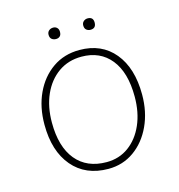

<svg xmlns="http://www.w3.org/2000/svg" viewBox="-96 -704 744 797"><g transform="rotate(-15 276.0 -306.0)"><path d="M284 -501Q379 -501 433.5 -435Q488 -369 488 -255Q488 -181 460.5 -121.5Q433 -62 384.5 -27.5Q336 7 274 7Q176 7 120 -59Q64 -125 64 -239Q64 -314 91.5 -373Q119 -432 168.5 -466.5Q218 -501 284 -501ZM274 -22Q328 -22 369 -52Q410 -82 433 -134.5Q456 -187 456 -255Q456 -359 410.5 -415.5Q365 -472 285 -472Q228 -472 185.5 -442Q143 -412 119.5 -359.5Q96 -307 96 -239Q96 -135 142.5 -78.5Q189 -22 274 -22ZM203 -570Q192 -570 184.5 -576Q177 -582 177 -595Q177 -606 184.5 -612.5Q192 -619 203 -619Q213 -619 219.5 -612.5Q226 -606 226 -595Q226 -582 219.5 -576Q213 -570 203 -570ZM351 -570Q341 -570 333.5 -576Q326 -582 326 -595Q326 -606 333.5 -612.5Q341 -619 351 -619Q375 -619 375 -595Q375 -570 351 -570Z"/></g></svg>

Font: Livvic Thin
Style: Regular
Weight: 250
Designer: Jacques Le Bailly, Baron von Fonthausen
Version: Version 1.001; ttfautohint (v1.8.2)